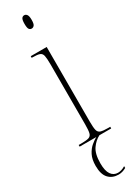

<svg xmlns="http://www.w3.org/2000/svg" viewBox="-254 -755 727 1001"><g transform="rotate(-30 109.5 -255.0)"><path d="M114 -658Q104 -658 98.5 -666Q93 -674 93 -698Q93 -721 98.5 -729.5Q104 -738 114 -738Q123 -738 129.5 -729.5Q136 -721 136 -698Q136 -674 129.5 -666Q123 -658 114 -658ZM22 0V-10H38Q69 -10 83 -14.5Q97 -19 101 -35Q105 -51 105 -86V-447Q105 -483 101.5 -499.5Q98 -516 85 -521Q72 -526 43 -526H37V-536H133V-86Q133 -51 137 -35Q141 -19 155 -14.5Q169 -10 199 -10H212V0ZM126 228Q89 228 66.5 204Q44 180 44 129Q44 90 57 64.5Q70 39 88.5 23.5Q107 8 122 0H141Q113 14 92.5 43.5Q72 73 72 130Q72 175 87 196.5Q102 218 128 218Q137 218 148 215Q159 212 172 204V215Q149 228 126 228Z"/></g></svg>

Font: Noto Serif Display ExtraCondensed Thin
Style: Regular
Weight: 100
Width: 2
Designer: Monotype Design Team
Foundry: Monotype Imaging Inc.
Version: Version 2.009